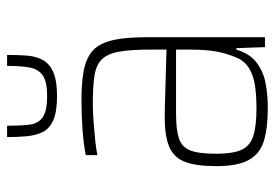

<svg xmlns="http://www.w3.org/2000/svg" viewBox="-137 -631 776 542"><g transform="rotate(-90 251.0 -360.0)"><path d="M217 8Q161 8 124.5 -3Q88 -14 70.5 -45.5Q53 -77 53 -138Q53 -194 65 -225.5Q77 -257 107 -270Q137 -283 191 -283Q204 -283 226 -282.5Q248 -282 276 -281Q304 -280 331.5 -279.5Q359 -279 382 -278V-324Q382 -380 376 -412.5Q370 -445 354 -461Q338 -477 307.5 -481.5Q277 -486 228 -486Q208 -486 181 -484Q154 -482 128.5 -479.5Q103 -477 84 -473V-506Q115 -512 155 -515Q195 -518 240 -518Q284 -518 315 -513Q346 -508 366 -496Q386 -484 397 -462.5Q408 -441 412.5 -408.5Q417 -376 417 -330V0H389L386 -81H382Q371 -43 345 -23.5Q319 -4 286 2Q253 8 217 8ZM217 -24Q251 -24 279.5 -28Q308 -32 329.5 -45Q351 -58 361 -84Q373 -114 377.5 -143Q382 -172 382 -210V-251H200Q156 -251 131.5 -243Q107 -235 97.5 -211Q88 -187 88 -138Q88 -92 98.5 -67.5Q109 -43 137 -33.5Q165 -24 217 -24ZM251 -587Q207 -587 183 -597.5Q159 -608 149.5 -627Q140 -646 137.5 -671.5Q135 -697 135 -728H167Q167 -691 170 -665.5Q173 -640 191 -627.5Q209 -615 250 -615Q292 -615 309.5 -627.5Q327 -640 331.5 -665Q336 -690 336 -728H367Q367 -697 365 -671.5Q363 -646 352.5 -627Q342 -608 318 -597.5Q294 -587 251 -587Z"/></g></svg>

Font: Saira SemiCondensed Thin
Style: Regular
Weight: 250
Width: 4
Designer: Hector Gatti with collaboration of the Omnibus-Type team
Foundry: Omnibus-Type
Version: Version 1.101